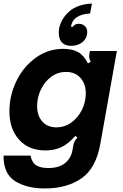

<svg xmlns="http://www.w3.org/2000/svg" viewBox="-20 -851 692 1081"><path d="M0 25H152Q159 63 183 79Q207 95 252 95Q312 95 346 67.5Q380 40 388 -5L392 -28Q394 -44 399.5 -54.5Q405 -65 416 -76L404 -86Q365 -41 325.5 -22.5Q286 -4 235 -4Q142 -4 87.5 -64.5Q33 -125 33 -224Q33 -314 72.5 -395Q112 -476 181.5 -526Q251 -576 336 -576Q387 -576 420 -557.5Q453 -539 475 -494L491 -504Q482 -519 482 -534Q482 -538 484 -552L486 -564H638L545 -42Q521 96 439 153Q357 210 232 210Q130 210 64.5 168.5Q-1 127 0 25ZM463 -325Q463 -379 433 -412.5Q403 -446 352 -446Q305 -446 268 -418.5Q231 -391 210 -346.5Q189 -302 189 -254Q189 -200 218 -167Q247 -134 298 -134Q344 -134 382 -161.5Q420 -189 441.5 -233Q463 -277 463 -325ZM311 -665Q311 -683 313 -692Q325 -747 370.5 -787Q416 -827 498 -831L487 -775Q441 -773 412.5 -754Q384 -735 380 -700H390Q400 -717 424 -717Q444 -717 457.5 -704.5Q471 -692 471 -671Q471 -637 445.5 -615Q420 -593 381 -593Q346 -593 328.5 -612Q311 -631 311 -665Z"/></svg>

Font: Open Sauce Sans ExBold Italic
Style: Regular
Weight: 800
Italic angle: -10°
Designer: Alfredo Marco Pradil
Foundry: Creative Sauce Fz LLC
Version: Version 1.477